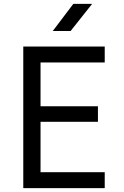

<svg xmlns="http://www.w3.org/2000/svg" viewBox="-20 -970 640 990"><path d="M100 0V-730H520V-648H189V-422H485V-342H189V-82H520V0ZM252 -810 358 -950H455L344 -810Z"/></svg>

Font: Atlassian Mono
Style: Regular
Weight: 400
Monospace: yes
Designer: Philipp Nurullin, Konstantin Bulenkov
Foundry: Modifications by Atlassian Pty Ltd, manufactured by JetBrains
Version: Version 2.304